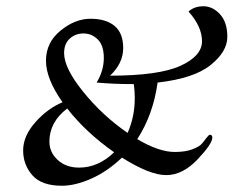

<svg xmlns="http://www.w3.org/2000/svg" viewBox="-20 -582 782 614"><path d="M180 -255Q127 -330 127 -388Q127 -446 173.5 -484Q220 -522 269.5 -522Q319 -522 346.5 -499Q374 -476 374 -428Q374 -380 332 -340Q488 -340 557 -371.5Q626 -403 626 -450Q626 -497 583 -545Q601 -562 630.5 -562Q660 -562 683.5 -536.5Q707 -511 707 -464Q707 -417 653.5 -374Q600 -331 484 -318Q470 -216 419 -137Q488 -96 539 -96Q572 -96 595 -104.5Q618 -113 626.5 -123.5Q635 -134 641.5 -142.5Q648 -151 651 -151Q659 -151 659 -142Q659 -122 611.5 -72Q564 -22 511.5 -22Q459 -22 370 -78Q324 -34 272.5 -11Q221 12 178 12Q113 12 83.5 -21.5Q54 -55 54 -101Q54 -147 93 -191Q132 -235 180 -255ZM185 -412Q185 -364 246.5 -288Q308 -212 388 -157Q411 -208 411 -269Q411 -290 408 -313Q343 -313 289 -318Q312 -356 312 -396.5Q312 -437 292.5 -456Q273 -475 247 -475Q221 -475 203 -458.5Q185 -442 185 -412ZM233 -46Q294 -46 345 -95Q254 -159 195 -235Q138 -192 138 -129Q138 -95 164.5 -70.5Q191 -46 233 -46Z"/></svg>

Font: Sedan SC
Style: Regular
Weight: 400
Designer: Sebastian Salazar
Foundry: Sebastian Salazar
Version: Version 1.001